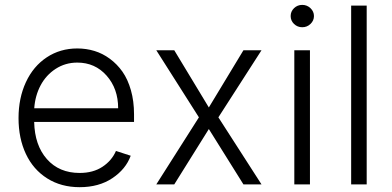

<svg xmlns="http://www.w3.org/2000/svg" viewBox="-20 -750 1595 781"><path d="M304 11.4Q228.7 11.4 172.1 -24.3Q115.4 -60 85.4 -123.6Q55.4 -187.1 55.4 -269.5Q55.4 -351.2 85.4 -415.8Q115.4 -480.5 170.1 -516.7Q224.8 -552.9 294.4 -552.9Q330.6 -552.9 364 -542.8Q397.4 -532.7 426.8 -511Q456.3 -489.3 478.2 -458.3Q500 -427.2 512.6 -382.8Q525.2 -338.4 525.2 -285.2V-253.9H119Q121.1 -159.1 170.8 -102.8Q220.5 -46.5 304 -46.5Q359 -46.5 396.8 -71.6Q434.7 -96.6 451.7 -136L511.7 -116.5Q491.8 -61.8 437 -25.2Q382.1 11.4 304 11.4ZM119.3 -309.7H460.6Q460.6 -389.2 413.7 -442.3Q366.8 -495.4 294.4 -495.4Q245.7 -495.4 206.5 -470Q167.3 -444.6 145.1 -402.7Q122.9 -360.8 119.3 -309.7Z M688.9 -545.5 829.5 -312.9 970.2 -545.5H1043.7L868.3 -272.7L1043.7 0H970.2L829.5 -225.1L688.9 0H615.8L789.1 -272.7L615.8 -545.5Z M1177.2 0V-545.5H1240.8V0ZM1243.1 -652.7Q1229 -639.2 1209.5 -639.2Q1190 -639.2 1176.1 -652.5Q1162.3 -665.8 1162.3 -684.7Q1162.3 -703.5 1176.1 -716.8Q1190 -730.1 1209.5 -730.1Q1229 -730.1 1243.1 -716.6Q1257.1 -703.1 1257.1 -684.7Q1257.1 -666.2 1243.1 -652.7Z M1471.6 -727.3V0H1408.4V-727.3Z"/></svg>

Font: Inter Light BETA
Style: Regular
Weight: 300
Designer: Rasmus Andersson
Foundry: rsms
Version: Version 3.011;git-f93a4a705